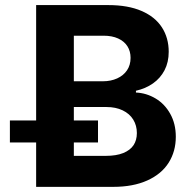

<svg xmlns="http://www.w3.org/2000/svg" viewBox="-20 -727 737 747"><path d="M120.6 -707.2H402Q478 -707.2 530.7 -684.4Q583.3 -661.7 609.9 -620.6Q636.4 -579.5 636.4 -525.6Q636.4 -485 620.2 -453.8Q604 -422.7 575.2 -402.5Q546.4 -382.3 508.9 -373.9V-367Q549.7 -365.1 585.4 -343.8Q621.1 -322.5 642.5 -283.9Q664 -245.4 664 -194.9Q664 -138.1 636.2 -94Q608.4 -49.9 553.3 -25Q498.1 0 420.5 0H120.6ZM512.5 -209.3Q512.5 -238.7 498.3 -261.8Q484.1 -284.8 457.2 -297.7Q430.2 -310.6 394.6 -310.6H267.3V-120.6H391.2Q432.5 -120.6 459.6 -131.6Q486.6 -142.6 499.6 -162.2Q512.5 -181.8 512.5 -209.3ZM488 -501.8Q488 -527.7 475.7 -547.1Q463.3 -566.5 439.6 -577.3Q416 -588.1 383 -588.1H267.3V-410.8H380.2Q411.1 -410.8 435.7 -421.9Q460.3 -433 474.2 -453.5Q488 -474 488 -501.8ZM18.5 -258.3H361.3V-172.6H18.5Z"/></svg>

Font: Pretendard Variable
Style: Regular
Weight: 400
Designer: Base glyphs from Inter by Rasmus Andersson; Hangul glyphs from Noto Sans CJK(Source Han Sans) by Jang Soo-young and Kang
Foundry: Kil Hyung-jin
Version: Version 1.100;FEAKit 1.0